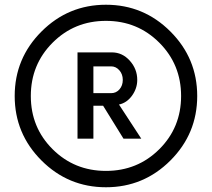

<svg xmlns="http://www.w3.org/2000/svg" viewBox="-20 -780 893 810"><path d="M155 -647Q268 -760 427 -760Q586 -760 699 -647Q812 -534 812 -375Q812 -216 699 -103Q586 10 427 10Q268 10 155 -103Q42 -216 42 -375Q42 -534 155 -647ZM202 -150.5Q294 -59 427 -59Q560 -59 652 -150.5Q744 -242 744 -375Q744 -508 652 -600Q560 -692 427 -692Q294 -692 202 -600Q110 -508 110 -375Q110 -242 202 -150.5ZM576 -195H501L415 -334H374V-195H307V-559H452Q496 -559 527.5 -524Q559 -489 559 -443Q559 -407 537 -376.5Q515 -346 482 -339ZM449 -387Q470 -387 484 -403Q498 -419 498 -443Q498 -467 483.5 -483.5Q469 -500 449 -500H374V-387Z"/></svg>

Font: Oakes Grotesk
Style: Bold Italic
Weight: 600
Italic angle: -8°
Designer: Samuel Oakes
Foundry: Samuel Oakes
Version: Version 1.000;PS 001.000;hotconv 1.0.88;makeotf.lib2.5.64775